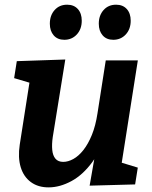

<svg xmlns="http://www.w3.org/2000/svg" viewBox="-20 -794 656 826"><path d="M190.3 12.1Q144.4 12.5 113 -10.5Q81.6 -33.5 69.1 -74.7Q56.6 -116 64.9 -171.5L110.1 -460.4L121.2 -434L40.8 -457.9L52.3 -530.9L260.9 -538L207 -204.7Q202.4 -172.8 204.8 -148.8Q207.1 -124.8 218.6 -111.2Q230.2 -97.6 252 -97.6Q273.1 -97.6 295.7 -110.1Q318.3 -122.6 338.8 -148.5Q359.2 -174.3 375.3 -213.7Q391.3 -253 399.5 -307L435 -534.3H573L500.8 -75.2L484.2 -99.9L572.8 -72.9L561.3 -0.6L365.6 4.7L395.8 -168.2L438.7 -242.1Q418.9 -154 377.8 -97.7Q336.6 -41.4 287.2 -14.8Q237.8 11.8 190.3 12.1ZM256.7 -622.8Q227.6 -622.8 211 -641.9Q194.4 -660.9 194.4 -692Q194.4 -727.9 215.1 -750.9Q235.7 -773.8 268.8 -773.8Q297.9 -773.8 314.8 -755.2Q331.7 -736.6 331.7 -704.9Q331.7 -668.7 310.4 -645.7Q289.1 -622.8 256.7 -622.8ZM467.3 -622.8Q438.2 -622.8 421.6 -641.9Q405 -660.9 405 -692Q405 -727.9 425.7 -750.9Q446.3 -773.8 479.4 -773.8Q508.5 -773.8 525.4 -755.2Q542.3 -736.6 542.3 -704.9Q542.3 -668.7 521 -645.7Q499.7 -622.8 467.3 -622.8Z"/></svg>

Font: Bitter Thin
Style: Italic
Weight: 100
Italic angle: -9°
Designer: Sol Matas, and Bitter project Authors
Foundry: Sol Matas
Version: Version 2.002